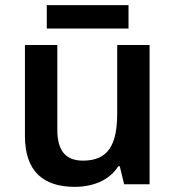

<svg xmlns="http://www.w3.org/2000/svg" viewBox="-20 -717 682 747"><path d="M480 -697H162V-606H480ZM562 -542H436V-277C436 -158 404 -92 303 -92C234 -92 203 -132 203 -213V-542H77V-188C77 -50 149 10 271 10C339 10 405 -14 440 -70H446L463 0H562Z"/></svg>

Font: Noto Sans Bengali SemiBold
Style: Regular
Weight: 600
Designer: Jelle Bosma - Monotype Design Team
Foundry: Monotype Imaging Inc.
Version: Version 2.003